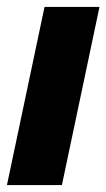

<svg xmlns="http://www.w3.org/2000/svg" viewBox="-27 -532 306 552"><path d="M101 -512H259L151 0H-7Z"/></svg>

Font: Decalotype ExtraBold Italic
Style: Regular
Weight: 800
Italic angle: -12°
Designer: Alfredo Marco Pradil
Foundry: Alfredo Marco Pradil
Version: Version 1.0